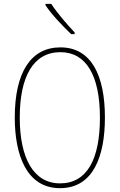

<svg xmlns="http://www.w3.org/2000/svg" viewBox="-20 -971 624 1001"><path d="M247 -951H217V-944C250 -894 309 -833 351 -793H369V-802C328 -846 281 -899 247 -951ZM527 -358C527 -576 457 -724 295 -724C141 -724 57 -594 57 -358C57 -164 118 10 293 10C467 10 527 -158 527 -358ZM83 -358C83 -569 152 -699 295 -699C430 -699 501 -576 501 -358C501 -141 434 -15 293 -15C155 -15 83 -146 83 -358Z"/></svg>

Font: Noto Sans Arabic UI Cn Th
Style: Regular
Weight: 100
Width: 3
Designer: Monotype Design Team, Nadine Chahine and Nizar Qandah
Foundry: Monotype Imaging Inc.
Version: Version 2.010